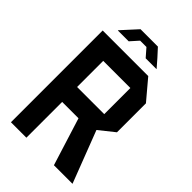

<svg xmlns="http://www.w3.org/2000/svg" viewBox="-254 -960 1055 1055"><g transform="rotate(45 273.5 -432.5)"><path d="M45 0V-713H165V0ZM379 0 292 -278 387 -355 523 -1V0ZM165 -278V-394H376V-278ZM376 -278V-597H496V-373L377 -278ZM165 -597V-713H399L496 -598V-597ZM145 -819 187 -865H322L364 -819ZM104 -772V-774L145 -819H230L188 -772ZM320 -772 279 -819H364L404 -773V-772Z"/></g></svg>

Font: Foldit Medium
Style: Regular
Weight: 500
Version: Version 1.003